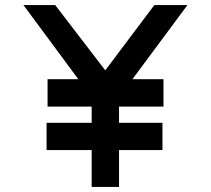

<svg xmlns="http://www.w3.org/2000/svg" viewBox="-20 -742 837 762"><path d="M452.4 -356V0H343.8V-356L73 -722H199L397.8 -462.8L592.6 -722H724ZM628.8 -427.6V-319H168.8V-427.6ZM624.8 -254.6V-146.4H164.8V-254.6Z"/></svg>

Font: SUIT Variable
Style: Regular
Weight: 400
Designer: Sunn Youn; Korean Glyphs from Source Han Sans (Sandoll Communications; Soo-young Jang, Joo-yeon Kang)
Foundry: Sunn
Version: Version 1.150;FEAKit 1.0